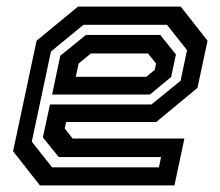

<svg xmlns="http://www.w3.org/2000/svg" viewBox="-20 -560 666 580"><path d="M526 -540 607 -437 576.5 -294.5 452 -191.5H180L175.5 -172L199.5 -141.5H537L507 0H100.5L19.5 -103L90.5 -437L215.5 -540ZM464 -454.5 511.5 -395.5 497 -327.5 433 -274.5H137.5L162 -391.5L239.5 -454.5ZM484.5 -485H232L134 -404.5L76 -132L137.5 -54.5H460L466.5 -85.5H157.5L109.5 -145L131 -244.5H437.5L525.5 -316L545 -408.5ZM427 -398.5H254.5L217.5 -368L209 -328H422L447.5 -349L451.5 -368Z"/></svg>

Font: Tourney Thin SemiBold
Style: Italic
Weight: 600
Italic angle: -12°
Version: Version 1.015